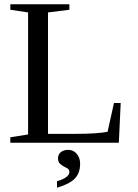

<svg xmlns="http://www.w3.org/2000/svg" viewBox="-20 -675 651 908"><path d="M308.1 -628.9 207 -616.2V-42H335.9Q439.9 -42 488.8 -51.8L519 -188H550.8L542 0H28.8V-25.9L112.8 -39.1V-616.2L28.8 -628.9V-654.8H308.1ZM358.9 99.6Q358.9 142.6 334.5 168.7Q310.1 194.8 249.5 212.9V182.1Q308.1 164.6 308.1 138.7Q308.1 127.4 299.8 122.1Q291.5 116.7 281.2 111.6Q271 106.4 262.7 98.4Q254.4 90.3 254.4 73.7Q254.4 55.2 267.8 44.4Q281.2 33.7 302.2 33.7Q327.1 33.7 343 52.5Q358.9 71.3 358.9 99.6Z"/></svg>

Font: Tinos
Style: Regular
Weight: 400
Designer: Steve Matteson
Foundry: Monotype Imaging Inc.
Version: Version 1.23